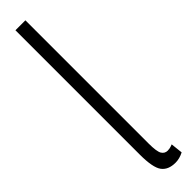

<svg xmlns="http://www.w3.org/2000/svg" viewBox="-271 -713 696 696"><g transform="rotate(-45 77.0 -365.0)"><path d="M90 -740V-109Q90 -67 98 -54Q106 -41 121 -41Q125 -41 131 -42Q137 -43 147 -47L152 -1Q131 10 110 10Q73 10 56 -13Q39 -36 39 -103V-740Z"/></g></svg>

Font: Georama Extra Condensed Light
Style: Regular
Weight: 300
Width: 2
Designer: Jean-Baptiste Levee
Foundry: Production Type
Version: Version 1.000